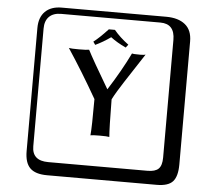

<svg xmlns="http://www.w3.org/2000/svg" viewBox="-62 -822 1223 1102"><g transform="rotate(5 550.0 -271.0)"><path d="M564.5 -653.3Q597.7 -612.8 648.4 -575.2L634.8 -557.6Q582.5 -582 546.9 -609.4Q503.9 -578.6 459 -557.6L446.8 -575.2Q480.5 -600.6 529.3 -653.3ZM249 -717.8Q204.1 -717.8 179.9 -693.8Q155.8 -669.9 155.8 -625V53.2Q155.8 136.2 249 136.2H820.8Q865.7 136.2 884.8 117.2Q903.8 98.1 903.8 53.2V-625Q903.8 -717.8 820.8 -717.8ZM1000 84Q1000 152.8 973.4 182.4Q946.8 211.9 880.9 211.9H249Q181.2 211.9 150.6 181.4Q120.1 150.9 120.1 84V-625Q120.1 -687 154.1 -720.5Q188 -753.9 249 -753.9H851.1Q920.9 -753.9 960.4 -721.9Q1000 -689.9 1000 -625ZM580.1 -254.4Q581.5 -86.4 585.9 -38.1Q573.7 -41 530.8 -41Q488.8 -41 477.1 -38.1Q481.9 -85.9 481.9 -247.1Q395 -398.9 310.1 -526.9Q322.3 -523.9 368.2 -523.9Q414.1 -523.9 426.8 -526.9Q453.6 -473.6 550.8 -309.6Q625.5 -426.8 673.8 -526.9Q681.6 -523.9 721.2 -523.9Q742.2 -523.9 752 -526.9Q728 -490.2 692.9 -436.5Q657.7 -382.8 642.1 -358.6Q626.5 -334.5 608.6 -305.2Q590.8 -275.9 580.1 -254.4Z"/></g></svg>

Font: Linux Biolinum Keyboard O
Style: Regular
Weight: 700
Designer: Philipp H. Poll
Foundry: Philipp H. Poll
Version: Version 0.6.1